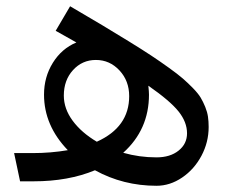

<svg xmlns="http://www.w3.org/2000/svg" viewBox="-20 -577 739 611"><path d="M203.1 -557.1Q264.2 -521.5 305.4 -496.8Q346.7 -472.2 390.1 -445.3Q433.6 -418.5 460.9 -400.4Q488.3 -382.3 516.8 -361.8Q545.4 -341.3 561.8 -327.1Q578.1 -313 594.5 -296.1Q610.8 -279.3 618.7 -266.1Q626.5 -252.9 633.1 -236.8Q639.6 -220.7 641.8 -205.8Q644 -190.9 644 -172.9Q644 -124.5 621.1 -81.3Q598.1 -38.1 559.6 -12Q521 14.2 478 14.2Q372.1 14.2 282.2 -35.2Q197.3 0 86.9 0H43.9L24.9 -89.8H83Q141.6 -89.8 195.8 -99.1Q120.1 -177.7 120.1 -275.9Q120.1 -332 148.2 -377.2Q176.3 -422.4 223.1 -441.9L157.2 -479ZM183.1 -272.9Q183.1 -231 211.2 -192.9Q239.3 -154.8 288.1 -126Q391.1 -172.4 391.1 -271Q391.1 -319.8 360.1 -353Q329.1 -386.2 285.2 -386.2Q241.7 -386.2 212.4 -354Q183.1 -321.8 183.1 -272.9ZM478 -76.2Q521.5 -76.2 548.3 -97.7Q575.2 -119.1 575.2 -152.8Q575.2 -188.5 548.3 -222.2Q521.5 -255.9 452.1 -304.2Q454.1 -284.7 454.1 -275.9Q454.1 -164.6 372.1 -90.8Q423.3 -76.2 478 -76.2Z"/></svg>

Font: FiraGO
Style: Regular
Weight: 400
Designer: bBox Type
Foundry: bBox Type GmbH
Version: Version 1.001;PS 001.001;hotconv 1.0.88;makeotf.lib2.5.64775